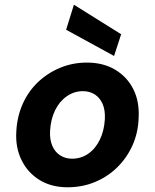

<svg xmlns="http://www.w3.org/2000/svg" viewBox="-20 -781 656 813"><path d="M266 12Q198 12 148 -18.5Q98 -49 71.5 -102.5Q45 -156 49 -223Q52 -286 75.5 -339.5Q99 -393 139.5 -432Q180 -471 233.5 -493.5Q287 -516 348 -516Q417 -516 467.5 -486Q518 -456 544.5 -403.5Q571 -351 567 -281Q565 -219 541 -165.5Q517 -112 476 -72Q435 -32 381.5 -10Q328 12 266 12ZM285 -109Q323 -109 353.5 -130Q384 -151 402.5 -189Q421 -227 424 -276Q426 -315 414.5 -341Q403 -367 381.5 -381Q360 -395 331 -395Q294 -395 263 -373.5Q232 -352 213.5 -314.5Q195 -277 192 -227Q190 -190 201.5 -163.5Q213 -137 235 -123Q257 -109 285 -109ZM463 -544 260 -655 293 -761 493 -636Z"/></svg>

Font: DM Sans ExtraBold
Style: Italic
Weight: 800
Italic angle: -10°
Designer: Colophon Foundry, Jonny Pinhorn
Foundry: Colophon Foundry
Version: Version 4.004;gftools[0.9.30]